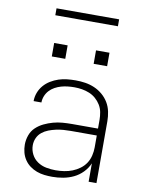

<svg xmlns="http://www.w3.org/2000/svg" viewBox="-97 -962 794 1039"><g transform="rotate(10 300.0 -443.0)"><path d="M263 8Q241 8 219.5 5.5Q198 3 177.5 -4.5Q157 -12 139.5 -25Q122 -38 110 -56Q98 -74 92.5 -95Q87 -116 87 -138Q87 -164 96 -189.5Q105 -215 124 -233Q143 -251 167 -262.5Q191 -274 216.5 -281Q242 -288 268 -290Q294 -292 320 -292H462V-340Q462 -361 458 -382Q454 -403 443 -421Q432 -439 416 -453Q400 -467 380.5 -475Q361 -483 340 -486.5Q319 -490 298 -490Q280 -490 261.5 -488Q243 -486 225.5 -481Q208 -476 191.5 -467Q175 -458 162.5 -444.5Q150 -431 143 -413.5Q136 -396 136 -378H93Q93 -402 101.5 -424.5Q110 -447 125.5 -465Q141 -483 161.5 -495.5Q182 -508 204.5 -515.5Q227 -523 250.5 -525.5Q274 -528 298 -528Q325 -528 351 -524Q377 -520 401.5 -509.5Q426 -499 446.5 -481.5Q467 -464 480.5 -441.5Q494 -419 499.5 -392.5Q505 -366 505 -340V0H462V-101Q450 -73 428.5 -51Q407 -29 380 -16Q353 -3 323 2.5Q293 8 263 8ZM275 -30Q298 -30 321.5 -33.5Q345 -37 366.5 -45.5Q388 -54 407 -68Q426 -82 438.5 -101Q451 -120 456.5 -143Q462 -166 462 -189V-254H320Q300 -254 279.5 -252.5Q259 -251 238.5 -246.5Q218 -242 198.5 -234.5Q179 -227 163 -214Q147 -201 138.5 -182Q130 -163 130 -142Q130 -116 142 -92.5Q154 -69 175.5 -54.5Q197 -40 223 -35Q249 -30 275 -30ZM378 -633V-707H452V-633ZM148 -633V-707H222V-633ZM128 -856V-894H472V-856Z"/></g></svg>

Font: Iosevka SS04 XLt Ex
Style: Regular
Weight: 200
Width: 7
Monospace: yes
Designer: Belleve Invis
Foundry: Belleve Invis
Version: Version 19.0.0; ttfautohint (v1.8.4)